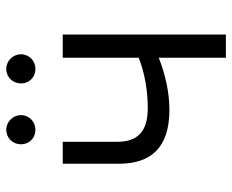

<svg xmlns="http://www.w3.org/2000/svg" viewBox="-84 -656 740 612"><g transform="rotate(-90 286.0 -350.0)"><path d="M372 -607C398 -607 419 -627 419 -653C419 -679 398 -700 372 -700C346 -700 326 -679 326 -653C326 -627 346 -607 372 -607ZM178 -607C204 -607 225 -627 225 -653C225 -679 204 -700 178 -700C152 -700 132 -679 132 -653C132 -627 152 -607 178 -607ZM408 0H482V-520H408V-278C361 -259 303 -249 247 -249C174 -249 140 -280 140 -347V-520H70V-342C70 -236 124 -180 242 -180C297 -180 355 -193 408 -214Z"/></g></svg>

Font: Fixel Display Regular
Style: Regular
Weight: 400
Designer: AlfaBravo + MacPaw
Foundry: Kyrylo Tkachov, Marchela Mozhyna, Serhii Makarenko, Maria Weinstein, Zakhar Kryvoshyya
Version: Version 1.211